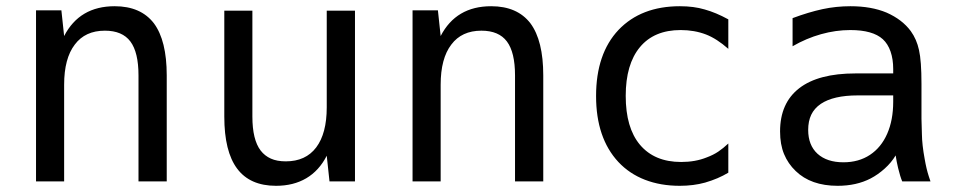

<svg xmlns="http://www.w3.org/2000/svg" viewBox="-20 -580 3050 614"><path d="M185.1 0V-309.1Q185.1 -393.1 219.2 -437.5Q252.4 -481.9 315.4 -481.9Q371.1 -481.9 397 -447.3Q422.9 -412.6 422.9 -338.9V0H513.2V-338.9Q513.2 -450.2 472.2 -505.4Q430.2 -560.1 346.7 -560.1Q234.4 -560.1 185.1 -464.8L176.3 -546.9H95.2V0Z M1024.9 -82 1033.7 0H1115.2V-545.9H1024.9V-236.8Q1024.9 -153.3 991.2 -108.6Q957.5 -64 894 -64Q865.7 -64 846.2 -72.8Q826.7 -81.5 813.5 -98.6Q787.1 -133.3 787.1 -207V-545.9H697.3V-207Q697.3 -95.7 738.3 -40.8Q779.3 14.2 862.8 14.2Q918.5 14.2 959.5 -10Q1000.5 -34.2 1024.9 -82Z M1389.2 0V-309.1Q1389.2 -393.1 1423.3 -437.5Q1456.5 -481.9 1519.5 -481.9Q1575.2 -481.9 1601.1 -447.3Q1627 -412.6 1627 -338.9V0H1717.3V-338.9Q1717.3 -450.2 1676.3 -505.4Q1634.3 -560.1 1550.8 -560.1Q1438.5 -560.1 1389.2 -464.8L1380.4 -546.9H1299.3V0Z M2234.9 3.9Q2276.9 -8.3 2309.1 -27.8V-121.1Q2293 -106 2277.1 -95.2Q2261.2 -84.5 2240.2 -76.7Q2204.1 -62 2158.2 -62Q2072.8 -62 2026.4 -117.2Q1981 -171.4 1981 -273.4Q1981 -374.5 2026.4 -429.2Q2071.8 -483.9 2156.7 -483.9Q2200.7 -483.9 2237.8 -469.7Q2272 -456.5 2309.1 -423.8V-518.1Q2269 -540 2233.4 -549.8Q2198.7 -560.1 2154.3 -560.1Q2030.3 -560.1 1958 -484.4Q1886.2 -408.2 1886.2 -272.9Q1886.2 -138.7 1957.5 -62Q1992.7 -24.4 2042.5 -5.1Q2092.3 14.2 2153.8 14.2Q2197.8 14.2 2234.9 3.9Z M2764.2 -9.3Q2787.6 -21.5 2809.1 -40.8Q2830.6 -60.1 2844.2 -83Q2847.2 -63 2852.1 -42.5Q2858.9 -14.6 2865.2 0H2955.6L2950.2 -16.1Q2942.4 -40 2937 -71.8Q2928.7 -116.7 2928.2 -150.4L2926.8 -200.2V-312Q2926.8 -385.3 2918.9 -419.9Q2911.6 -454.1 2892.6 -480.5Q2865.2 -517.6 2815.4 -539.6Q2766.6 -560.1 2699.7 -560.1Q2653.8 -560.1 2610.4 -550.8Q2565.4 -541 2514.6 -522V-432.1Q2558.6 -457.5 2605.7 -470.7Q2652.8 -483.9 2699.2 -483.9Q2771 -483.9 2803.2 -454.6Q2819.3 -439.9 2827.9 -415.3Q2836.4 -390.6 2836.4 -359.4V-345.2H2715.8Q2597.2 -345.2 2535.9 -297.9Q2474.6 -250.5 2474.6 -159.7Q2474.6 -118.2 2487.3 -87.4Q2500 -56.6 2524.4 -33.2Q2573.2 14.2 2658.7 14.2Q2718.8 14.2 2764.2 -9.3ZM2594.2 -88.4Q2564.5 -115.7 2564.5 -164.6Q2564.5 -192.4 2574.2 -212.9Q2584 -233.4 2604.5 -247.6Q2645 -274.9 2722.7 -274.9H2836.4V-254.9Q2836.4 -195.8 2817.1 -152.1Q2797.9 -108.4 2762 -84.7Q2726.1 -61 2677.2 -61Q2624.5 -61 2594.2 -88.4Z"/></svg>

Font: Hack Dev
Style: Regular
Weight: 400
Designer: Christopher Simpkins
Foundry: Christopher Simpkins
Version: Version 2.0315